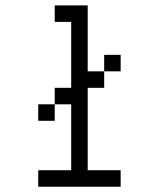

<svg xmlns="http://www.w3.org/2000/svg" viewBox="-20 -708 540 728"><path d="M312.5 -437.5H375V-375H312.5V-62.5H437.5V0H125V-62.5H250V-312.5H187.5V-375H250V-625H187.5V-687.5H312.5ZM125 -312.5H187.5V-250H125ZM375 -500H437.5V-437.5H375Z"/></svg>

Font: 寒蝉点阵体 16px
Style: Regular
Weight: 400
Designer: Designed by Warren2060
Foundry: ChillType
Version: Version 1.000